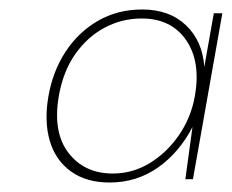

<svg xmlns="http://www.w3.org/2000/svg" viewBox="-20 -732 489 405"><path d="M211 -347Q162 -347 129.5 -370.5Q97 -394 85 -435Q73 -476 82 -528Q91 -581 118 -622.5Q145 -664 186.5 -688Q228 -712 280 -712Q337 -712 372 -679Q407 -646 411 -591L431 -704H449L387 -354H371L386 -464Q358 -410 313 -378.5Q268 -347 211 -347ZM218 -366Q260 -366 296 -388Q332 -410 357.5 -447Q383 -484 391 -529Q404 -602 372.5 -647.5Q341 -693 279 -693Q237 -693 200.5 -673.5Q164 -654 138.5 -617.5Q113 -581 104 -529Q91 -453 124.5 -409.5Q158 -366 218 -366Z"/></svg>

Font: DM Sans 20pt Thin
Style: Italic
Weight: 250
Italic angle: -10°
Version: Version 4.004;gftools[0.9.30]